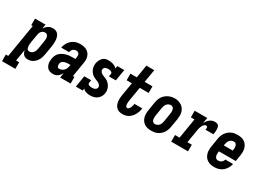

<svg xmlns="http://www.w3.org/2000/svg" viewBox="-74 -1587 3598 2643"><g transform="rotate(30 1725.5 -265.0)"><path d="M-49 205V100H-11L76 -425H52V-530H218L207 -462Q218 -479 232 -493.5Q246 -508 263 -518.5Q280 -529 299 -533.5Q318 -538 337 -538Q362 -538 384.5 -528Q407 -518 420.5 -498.5Q434 -479 440 -455.5Q446 -432 447.5 -407.5Q449 -383 447 -357.5Q445 -332 441 -307L419 -177Q415 -154 409 -132.5Q403 -111 392.5 -90Q382 -69 366.5 -50.5Q351 -32 331.5 -18.5Q312 -5 290 1.5Q268 8 245 8Q225 8 206.5 2Q188 -4 175.5 -17.5Q163 -31 155.5 -48.5Q148 -66 145 -85L114 100H163V205ZM209 -97Q227 -97 243.5 -105.5Q260 -114 271 -128.5Q282 -143 288 -160Q294 -177 297 -194L318 -324Q320 -336 321 -348Q322 -360 321.5 -371.5Q321 -383 317.5 -394.5Q314 -406 307.5 -415Q301 -424 290.5 -428.5Q280 -433 268 -433Q253 -433 238 -426.5Q223 -420 212.5 -407.5Q202 -395 196.5 -380.5Q191 -366 189 -351L167 -221Q165 -208 163.5 -195Q162 -182 162.5 -169.5Q163 -157 164.5 -144.5Q166 -132 171 -121Q176 -110 186.5 -103.5Q197 -97 209 -97Z M646 8Q625 8 604 3Q583 -2 567 -14Q551 -26 541 -43.5Q531 -61 526 -81Q521 -101 521 -122.5Q521 -144 525 -166Q529 -191 539.5 -216Q550 -241 569.5 -260.5Q589 -280 613.5 -293Q638 -306 663.5 -313.5Q689 -321 715 -323.5Q741 -326 766 -326H811L815 -353Q817 -367 817 -381.5Q817 -396 811 -408Q805 -420 792.5 -426.5Q780 -433 766 -433Q753 -433 739 -428.5Q725 -424 714 -414Q703 -404 697 -391Q691 -378 688 -364H564Q568 -388 577 -410.5Q586 -433 600 -453.5Q614 -474 633 -490.5Q652 -507 674 -518Q696 -529 719.5 -533.5Q743 -538 766 -538Q793 -538 819.5 -533.5Q846 -529 868.5 -517Q891 -505 907.5 -485.5Q924 -466 932.5 -441.5Q941 -417 941.5 -390Q942 -363 937 -335L899 -105H923V0H757L769 -75Q759 -58 746.5 -42.5Q734 -27 718 -15Q702 -3 683 2.5Q664 8 646 8Q646 8 646 8Q646 8 646 8ZM685 -97Q704 -97 724 -105.5Q744 -114 758 -129.5Q772 -145 779.5 -164.5Q787 -184 790 -204L793 -221H766Q755 -221 743.5 -220Q732 -219 720.5 -217Q709 -215 697.5 -211Q686 -207 675.5 -200.5Q665 -194 658.5 -183.5Q652 -173 650 -161Q649 -154 649 -146.5Q649 -139 649.5 -132Q650 -125 652.5 -118.5Q655 -112 659 -106.5Q663 -101 670 -99Q677 -97 685 -97Z M1232 8Q1200 8 1169.5 -1.5Q1139 -11 1121 -35L1115 0H1006L1036 -181H1145L1138 -136Q1136 -125 1143 -116Q1150 -107 1160.5 -103.5Q1171 -100 1182 -98.5Q1193 -97 1205 -97Q1216 -97 1227.5 -98.5Q1239 -100 1250 -105Q1261 -110 1269.5 -119.5Q1278 -129 1280 -140Q1283 -156 1275 -170Q1267 -184 1255.5 -193.5Q1244 -203 1229.5 -209Q1215 -215 1201 -220.5Q1187 -226 1173 -232.5Q1159 -239 1147 -248Q1135 -257 1124.5 -268Q1114 -279 1106 -291.5Q1098 -304 1092 -318Q1086 -332 1082.5 -347.5Q1079 -363 1079 -379Q1079 -395 1081 -411Q1084 -428 1089.5 -444Q1095 -460 1103.5 -475Q1112 -490 1124 -503Q1136 -516 1151.5 -524.5Q1167 -533 1183.5 -535.5Q1200 -538 1216 -538Q1236 -538 1255 -535.5Q1274 -533 1292 -527Q1310 -521 1326 -511.5Q1342 -502 1353 -488L1360 -530H1470L1440 -349H1330L1338 -394Q1339 -405 1332 -413.5Q1325 -422 1315 -426Q1305 -430 1293.5 -431.5Q1282 -433 1271 -433Q1261 -433 1250 -431.5Q1239 -430 1229 -425Q1219 -420 1212 -411Q1205 -402 1203 -391Q1201 -375 1208 -361Q1215 -347 1226.5 -337.5Q1238 -328 1252 -322Q1266 -316 1280.5 -310.5Q1295 -305 1309 -298.5Q1323 -292 1335 -283Q1347 -274 1357.5 -263.5Q1368 -253 1376 -240.5Q1384 -228 1390.5 -214Q1397 -200 1400.5 -184.5Q1404 -169 1404.5 -153.5Q1405 -138 1402 -122Q1399 -103 1391.5 -85Q1384 -67 1371.5 -51Q1359 -35 1342.5 -23Q1326 -11 1307.5 -4Q1289 3 1270 5.5Q1251 8 1232 8Z M1748 8Q1721 8 1696.5 0.5Q1672 -7 1654.5 -23.5Q1637 -40 1627 -63Q1617 -86 1613 -112Q1609 -138 1611 -164Q1613 -190 1617 -217L1652 -425H1568V-530H1669L1703 -735H1828L1794 -530H1918V-425H1777L1739 -199Q1738 -189 1736.5 -179Q1735 -169 1735 -159Q1735 -149 1735.5 -139Q1736 -129 1739 -120Q1742 -111 1748.5 -104Q1755 -97 1765 -97Q1775 -97 1783.5 -103.5Q1792 -110 1797.5 -118Q1803 -126 1807 -135.5Q1811 -145 1814 -154.5Q1817 -164 1819.5 -173.5Q1822 -183 1823 -192Q1824 -193 1824 -194.5Q1824 -196 1824 -197H1948Q1948 -195 1947.5 -192.5Q1947 -190 1947 -187Q1943 -162 1935 -138.5Q1927 -115 1914.5 -92.5Q1902 -70 1884 -50Q1866 -30 1844 -16.5Q1822 -3 1797 2.5Q1772 8 1748 8Z M2205 8Q2176 8 2148 2Q2120 -4 2097 -19.5Q2074 -35 2058.5 -58Q2043 -81 2036 -108Q2029 -135 2029.5 -164.5Q2030 -194 2035 -223L2056 -353Q2060 -378 2068.5 -402.5Q2077 -427 2091.5 -449.5Q2106 -472 2126.5 -489.5Q2147 -507 2171 -518.5Q2195 -530 2220 -535.5Q2245 -541 2271 -541Q2300 -541 2327.5 -533Q2355 -525 2378 -510Q2401 -495 2416.5 -472Q2432 -449 2439.5 -422Q2447 -395 2446 -365.5Q2445 -336 2441 -307L2419 -177Q2415 -152 2406.5 -127.5Q2398 -103 2383.5 -81Q2369 -59 2348.5 -41Q2328 -23 2304.5 -11.5Q2281 0 2255.5 4Q2230 8 2205 8ZM2208 -97Q2225 -97 2242 -105.5Q2259 -114 2270.5 -128Q2282 -142 2288 -159Q2294 -176 2297 -194L2318 -324Q2320 -336 2321 -348Q2322 -360 2321 -372Q2320 -384 2317 -395.5Q2314 -407 2307 -415.5Q2300 -424 2289 -428.5Q2278 -433 2266 -433Q2248 -433 2231.5 -424.5Q2215 -416 2204 -401.5Q2193 -387 2187 -370Q2181 -353 2178 -336L2157 -206Q2155 -194 2154 -182Q2153 -170 2154 -158.5Q2155 -147 2158 -135.5Q2161 -124 2167.5 -115Q2174 -106 2185 -101.5Q2196 -97 2208 -97Z M2522 0V-105H2594L2647 -425H2589V-530H2789L2774 -442Q2785 -461 2798.5 -479Q2812 -497 2829.5 -510.5Q2847 -524 2867.5 -531Q2888 -538 2909 -538Q2927 -538 2943.5 -532.5Q2960 -527 2968.5 -513.5Q2977 -500 2979.5 -483Q2982 -466 2982 -448.5Q2982 -431 2979.5 -413Q2977 -395 2974 -378H2849Q2850 -384 2850.5 -390Q2851 -396 2851.5 -402Q2852 -408 2851 -413.5Q2850 -419 2847.5 -424Q2845 -429 2839.5 -431Q2834 -433 2828 -433Q2815 -433 2804 -424.5Q2793 -416 2785 -404.5Q2777 -393 2772 -380.5Q2767 -368 2763 -355.5Q2759 -343 2756.5 -330Q2754 -317 2752 -304L2719 -105H2789V0Z M3210 8Q3180 8 3151.5 2Q3123 -4 3099.5 -19Q3076 -34 3060 -57Q3044 -80 3036.5 -107Q3029 -134 3029.5 -164Q3030 -194 3035 -223L3056 -353Q3060 -378 3068.5 -402.5Q3077 -427 3091.5 -449Q3106 -471 3126.5 -489Q3147 -507 3170.5 -518.5Q3194 -530 3219.5 -534Q3245 -538 3270 -538Q3299 -538 3327.5 -532Q3356 -526 3379 -510.5Q3402 -495 3417 -472Q3432 -449 3439.5 -422Q3447 -395 3446 -365.5Q3445 -336 3441 -307L3425 -213H3158L3157 -206Q3155 -194 3154 -182Q3153 -170 3154 -158Q3155 -146 3158.5 -135Q3162 -124 3169 -115Q3176 -106 3187 -101.5Q3198 -97 3210 -97Q3223 -97 3236.5 -100.5Q3250 -104 3261 -112.5Q3272 -121 3279.5 -133Q3287 -145 3290 -159H3414Q3406 -124 3388 -92Q3370 -60 3342 -36.5Q3314 -13 3279 -2.5Q3244 8 3210 8ZM3175 -317H3317L3318 -324Q3320 -336 3321 -348Q3322 -360 3321 -371.5Q3320 -383 3317 -394.5Q3314 -406 3307.5 -415Q3301 -424 3290 -428.5Q3279 -433 3267 -433Q3250 -433 3233 -424.5Q3216 -416 3204.5 -402Q3193 -388 3187 -371Q3181 -354 3178 -336Z"/></g></svg>

Font: Iosevka Curly Slab XBdObl
Style: Regular
Weight: 800
Italic angle: -9°
Monospace: yes
Designer: Belleve Invis
Foundry: Belleve Invis
Version: Version 11.1.0; ttfautohint (v1.8.3)